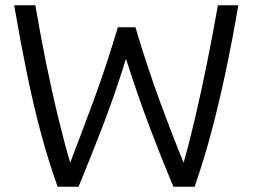

<svg xmlns="http://www.w3.org/2000/svg" viewBox="-20 -713 964 733"><path d="M200 0Q164 -101 135.5 -207.5Q107 -314 82.5 -434Q58 -554 34 -693H115Q134 -581 156 -472.5Q178 -364 201.5 -267Q225 -170 248 -92Q290 -201 337.5 -329.5Q385 -458 430 -609H497Q542 -458 589.5 -328.5Q637 -199 681 -92Q703 -169 725.5 -265.5Q748 -362 770 -471Q792 -580 812 -693H890Q866 -554 840.5 -434Q815 -314 786.5 -207.5Q758 -101 723 0H642Q595 -112 551 -228.5Q507 -345 461 -488Q416 -345 371 -228.5Q326 -112 280 0Z"/></svg>

Font: Ubuntu Sans
Style: Regular
Weight: 400
Designer: Dalton Maag Ltd
Foundry: Dalton Maag Ltd
Version: Version 1.006; ttfautohint (v1.8.4.7-5d5b)